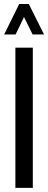

<svg xmlns="http://www.w3.org/2000/svg" viewBox="-34 -916 234 936"><path d="M-13.7 -748 59.6 -896.5H106.4L180.7 -748H125L83 -833L42 -748ZM41 0V-683.6H126V0Z"/></svg>

Font: Post No Bills Jaffna SemiBold
Style: Regular
Weight: 600
Designer: Kosala Senevirathne, Siva Puranthara, Lasantha Premarathna, Tharique Azeez
Foundry: Mooniak
Version: Version 1.220 ; ttfautohint (v1.6)